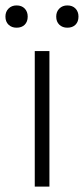

<svg xmlns="http://www.w3.org/2000/svg" viewBox="-41 -687 309 707"><path d="M87 -499H141V0H87ZM-21 -626Q-21 -644 -9.5 -655.5Q2 -667 20 -667Q39 -667 50 -655.5Q61 -644 61 -626Q61 -607 50 -596Q39 -585 20 -585Q2 -585 -9.5 -596Q-21 -607 -21 -626ZM166 -626Q166 -644 177.5 -655.5Q189 -667 207 -667Q226 -667 237 -655.5Q248 -644 248 -626Q248 -607 237 -596Q226 -585 207 -585Q189 -585 177.5 -596Q166 -607 166 -626Z"/></svg>

Font: Bai Jamjuree Light
Style: Regular
Weight: 300
Designer: Katatrad Aksorn Co.,Ltd.
Foundry: Cadson Demak Co.,Ltd.
Version: Version 1.000; ttfautohint (v1.6)